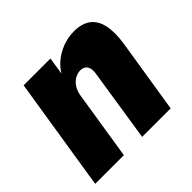

<svg xmlns="http://www.w3.org/2000/svg" viewBox="-130 -652 795 795"><g transform="rotate(-45 268.0 -254.5)"><path d="M8 0 87 -498H244L230 -408H224Q250 -457 296 -483Q342 -509 392 -509Q439 -509 466.5 -488Q494 -467 502.5 -426Q511 -385 502 -326L450 0H283L331 -310Q336 -336 332.5 -349.5Q329 -363 319.5 -369.5Q310 -376 297 -376Q280 -376 264.5 -367Q249 -358 238.5 -342Q228 -326 224 -304L176 0Z"/></g></svg>

Font: Nunito Sans 10pt Condensed Black
Style: Italic
Weight: 900
Width: 3
Italic angle: -9°
Designer: Vernon Adams
Foundry: Vernon Adams
Version: Version 3.101;gftools[0.9.27]